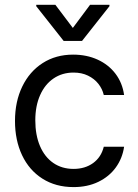

<svg xmlns="http://www.w3.org/2000/svg" viewBox="-20 -763 569 794"><path d="M42 -262.7Q42 -342.8 72 -405Q102.1 -467.3 156.5 -502.2Q210.9 -537.1 282.2 -537.1Q338.4 -537.1 383.8 -516.4Q429.2 -495.6 457.8 -457.8Q486.3 -419.9 493.2 -370.1H409.2Q403.3 -395.5 386.7 -416.5Q370.1 -437.5 344 -450.2Q317.9 -462.9 284.2 -462.9Q237.3 -462.9 201.4 -438.5Q165.5 -414.1 145.8 -369.4Q126 -324.7 126 -265.6Q126 -204.6 145.3 -159.2Q164.6 -113.8 200.4 -89.1Q236.3 -64.5 284.2 -64.5Q331.5 -64.5 365 -88.6Q398.4 -112.8 409.2 -156.2H493.2Q486.3 -108.4 459 -70.6Q431.6 -32.7 386.7 -11Q341.8 10.7 284.2 10.7Q210.4 10.7 155.5 -24.2Q100.6 -59.1 71.3 -121.1Q42 -183.1 42 -262.7ZM281.2 -647.5 352.5 -743.2H432.6V-737.3L319.3 -593.8H243.2L129.9 -737.3V-743.2H209Z"/></svg>

Font: WEMIX Pretendard
Style: Regular
Weight: 400
Designer: Base glyphs from Inter by Rasmus Andersson; Hangeul glyphs from Noto Sans CJK(Source Han Sans) by Jang Soo-young and Kan
Foundry: Kil Hyung-jin
Version: Version 1.000